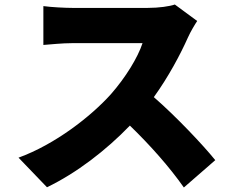

<svg xmlns="http://www.w3.org/2000/svg" viewBox="-20 -776 1040 850"><path d="M853 -683 754 -756C731 -748 684 -741 634 -741H300C271 -741 207 -744 172 -749V-577C200 -579 255 -585 300 -585H611C590 -521 536 -433 471 -359C382 -260 224 -137 62 -78L188 53C319 -10 450 -111 555 -220C645 -133 730 -37 794 54L933 -67C878 -135 758 -262 661 -346C726 -436 779 -536 812 -610C823 -635 844 -670 853 -683Z"/></svg>

Font: Source Han Sans HK Heavy
Style: Regular
Weight: 900
Designer: Ryoko NISHIZUKA 西塚涼子 (kana, bopomofo & ideographs); Paul D. Hunt (Latin, Greek & Cyrillic); Sandoll Communications 산돌커뮤니
Foundry: Adobe
Version: Version 2.000;hotconv 1.0.107;makeotfexe 2.5.65593